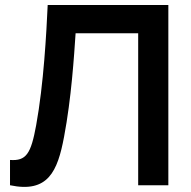

<svg xmlns="http://www.w3.org/2000/svg" viewBox="-20 -740 762 767"><path d="M20 -101V0C171.5 32 210 -54.5 236 -194C265 -346.5 276 -516.5 282 -607H532V0H652.5V-720H170.5C165.5 -609.5 154.5 -404 124.5 -240C103.5 -124 84 -96.5 20 -101Z"/></svg>

Font: Eudonet
Style: Bold
Weight: 700
Designer: Mikhail Sharanda
Foundry: Mikhail Sharanda
Version: Version 4.503;Glyphs 3.1.2 (3151)